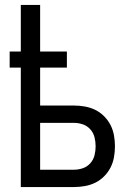

<svg xmlns="http://www.w3.org/2000/svg" viewBox="-20 -755 540 775"><path d="M64 0V-482H19V-547H64V-735H142V-547H250V-482H142V-329H279Q301 -329 323 -325Q345 -321 364.5 -311.5Q384 -302 400 -286Q416 -270 426 -250.5Q436 -231 440 -209Q444 -187 444 -165Q444 -142 440 -120Q436 -98 426 -78.5Q416 -59 400 -43Q384 -27 364.5 -17.5Q345 -8 323 -4Q301 0 279 0ZM279 -70Q297 -70 314.5 -76Q332 -82 344.5 -96Q357 -110 361.5 -128Q366 -146 366 -164Q366 -183 361.5 -201Q357 -219 344.5 -233Q332 -247 314.5 -253Q297 -259 279 -259H142V-70Z"/></svg>

Font: Zed Sans
Style: Regular
Weight: 400
Designer: Belleve Invis
Foundry: Belleve Invis
Version: Version 1.0.0; ttfautohint (v1.8.4)